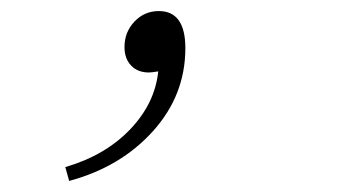

<svg xmlns="http://www.w3.org/2000/svg" viewBox="-20 -126 640 347"><path d="M105 201 98 176Q170 155 215 108Q260 61 266 3Q254 5 249 5Q229 5 217 -7.5Q205 -20 205 -41Q205 -68 223 -87Q241 -106 267 -106Q315 -106 315 -39Q315 46 256.5 111Q198 176 105 201Z"/></svg>

Font: TypoPRO Source Code Pro
Style: Italic
Weight: 200
Italic angle: -11°
Monospace: yes
Designer: Paul D. Hunt, Teo Tuominen
Foundry: Adobe Systems Incorporated
Version: Version 1.030;PS 1.0;hotconv 1.0.84;makeotf.lib2.5.63406